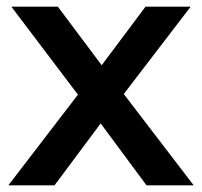

<svg xmlns="http://www.w3.org/2000/svg" viewBox="-20 -554 604 574"><path d="M418 0 281 -185 143 0H5L213 -271L14 -534H153L284 -359L415 -534H550L350 -273L559 0Z"/></svg>

Font: APTA Sans SemiBold
Style: Bold
Weight: 600
Version: Version 7.200